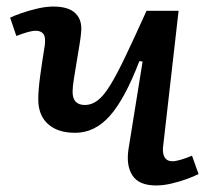

<svg xmlns="http://www.w3.org/2000/svg" viewBox="-20 -553 653 587"><path d="M11 -499Q23 -505 46 -513Q69 -521 95 -527Q121 -533 143 -533Q190 -533 211 -512Q232 -491 228 -454Q227 -440 223 -416Q219 -392 214.5 -364.5Q210 -337 206 -312.5Q202 -288 202 -274Q201 -232 240 -232Q260 -232 278.5 -246Q297 -260 317 -292.5Q337 -325 363.5 -380.5Q390 -436 428 -520H526L478 -99Q477 -60 507 -60Q526 -60 567 -77L587 -21Q574 -14 552 -6Q530 2 505 8Q480 14 457 14Q405 14 385 -16.5Q365 -47 373 -98L416 -365L406 -366Q362 -251 316 -199Q270 -147 210 -147Q156 -147 126.5 -174Q97 -201 97 -249Q97 -278 103 -322Q109 -366 117 -415Q120 -440 112.5 -449.5Q105 -459 89 -459Q71 -459 30 -443Z"/></svg>

Font: Literata 7pt Medium
Style: Italic
Weight: 500
Italic angle: -2°
Designer: Latin by Veronika Burian and Jose Scaglione. Greek by Irene Vlachou. Cyrillic by Vera Evstafieva
Foundry: TypeTogether
Version: Version 3.002